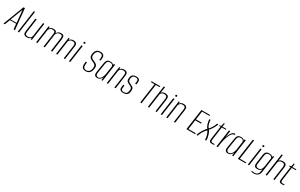

<svg xmlns="http://www.w3.org/2000/svg" viewBox="302 -2618 7377 4716"><g transform="rotate(30 3991.0 -259.5)"><path d="M-20 0 207 -591H247L305 0H267L251 -151H76L17 0ZM81 -174H251L217 -528Z M384 0 473 -635H508L419 0Z M649 8Q607 8 585 -3.5Q563 -15 554 -33.5Q545 -52 545 -75Q545 -98 548 -123L600 -495H636L585 -132Q583 -111 581.5 -91Q580 -71 585 -55Q590 -39 607.5 -29Q625 -19 659 -19Q692 -19 712.5 -31Q733 -43 744 -59Q755 -75 760 -89L817 -495H853L784 0H753L757 -50Q741 -18 710.5 -5Q680 8 649 8Z M905 0 974 -495H1004L1001 -445Q1015 -472 1047 -487Q1079 -502 1108 -502Q1158 -502 1181 -486.5Q1204 -471 1206 -436Q1224 -465 1253 -483.5Q1282 -502 1320 -502Q1388 -502 1405 -471.5Q1422 -441 1413 -371L1361 0H1325L1376 -376Q1383 -418 1377 -439Q1371 -460 1354 -467Q1337 -474 1308 -474Q1271 -474 1241.5 -449.5Q1212 -425 1205 -388L1151 0H1115L1168 -380Q1174 -421 1167 -441.5Q1160 -462 1142 -468Q1124 -474 1097 -474Q1059 -474 1035 -453.5Q1011 -433 998 -405L941 0Z M1472 0 1541 -495H1570L1568 -445Q1585 -477 1615.5 -490Q1646 -503 1677 -503Q1718 -503 1740 -491.5Q1762 -480 1771 -461.5Q1780 -443 1779.5 -420Q1779 -397 1776 -372L1725 0H1689L1740 -363Q1743 -383 1744 -403Q1745 -423 1740 -438.5Q1735 -454 1718 -464Q1701 -474 1666 -474Q1634 -474 1613.5 -462.5Q1593 -451 1582 -435.5Q1571 -420 1565 -406L1508 0Z M1836 0 1906 -495H1942L1872 0ZM1939 -559Q1929 -559 1921.5 -566.5Q1914 -574 1914 -584Q1914 -595 1921.5 -602Q1929 -609 1939 -609Q1950 -609 1957.5 -602Q1965 -595 1965 -584Q1965 -574 1957.5 -566.5Q1950 -559 1939 -559Z M2316 6Q2269 6 2238.5 -10Q2208 -26 2196.5 -63.5Q2185 -101 2195 -166L2200 -199H2235L2230 -165Q2222 -109 2230.5 -77.5Q2239 -46 2261 -33Q2283 -20 2315 -20Q2356 -20 2389.5 -48.5Q2423 -77 2434 -149Q2440 -196 2429 -221Q2418 -246 2393 -260.5Q2368 -275 2331 -291Q2302 -303 2278 -319.5Q2254 -336 2242.5 -365Q2231 -394 2237 -441Q2244 -490 2262.5 -523.5Q2281 -557 2313 -574Q2345 -591 2393 -591Q2456 -591 2486 -557.5Q2516 -524 2508 -464L2499 -401Q2491 -401 2482 -401Q2473 -401 2465 -401L2473 -457Q2479 -507 2458 -534.5Q2437 -562 2389 -562Q2337 -562 2309 -532.5Q2281 -503 2272 -442Q2266 -401 2278.5 -376.5Q2291 -352 2314.5 -338Q2338 -324 2366 -313Q2408 -295 2433.5 -277Q2459 -259 2468 -230.5Q2477 -202 2470 -152Q2462 -93 2439 -58.5Q2416 -24 2384 -9Q2352 6 2316 6Z M2642 8Q2631 8 2613.5 5.5Q2596 3 2580.5 -8Q2565 -19 2556.5 -43.5Q2548 -68 2555 -112L2599 -385Q2608 -441 2626.5 -466Q2645 -491 2670.5 -498Q2696 -505 2723 -505Q2754 -505 2783 -494Q2812 -483 2819 -455L2824 -495H2861L2791 0H2757L2770 -89Q2762 -69 2746 -46.5Q2730 -24 2705 -8Q2680 8 2642 8ZM2654 -16Q2681 -16 2701.5 -31Q2722 -46 2736.5 -68.5Q2751 -91 2760 -116Q2769 -141 2774 -161Q2779 -181 2780 -191L2813 -420Q2811 -427 2804.5 -441Q2798 -455 2781 -468Q2764 -481 2727 -481Q2690 -481 2671 -467Q2652 -453 2644.5 -429Q2637 -405 2632 -375L2590 -108Q2586 -76 2592 -57Q2598 -38 2609.5 -29.5Q2621 -21 2633.5 -18.5Q2646 -16 2654 -16Z M2908 0 2977 -495H3006L3004 -445Q3021 -477 3051.5 -490Q3082 -503 3113 -503Q3154 -503 3176 -491.5Q3198 -480 3207 -461.5Q3216 -443 3215.5 -420Q3215 -397 3212 -372L3161 0H3125L3176 -363Q3179 -383 3180 -403Q3181 -423 3176 -438.5Q3171 -454 3154 -464Q3137 -474 3102 -474Q3070 -474 3049.5 -462.5Q3029 -451 3018 -435.5Q3007 -420 3001 -406L2944 0Z M3382 7Q3335 7 3310.5 -5Q3286 -17 3277.5 -36.5Q3269 -56 3270 -80Q3271 -104 3274 -129L3279 -167H3315L3310 -126Q3306 -98 3305.5 -73.5Q3305 -49 3321.5 -34Q3338 -19 3384 -19Q3426 -19 3446.5 -34Q3467 -49 3474.5 -71Q3482 -93 3485 -111L3489 -135Q3493 -160 3486.5 -179Q3480 -198 3462.5 -213.5Q3445 -229 3413 -241Q3380 -256 3356.5 -271.5Q3333 -287 3322.5 -310.5Q3312 -334 3316 -370L3320 -401Q3324 -433 3339.5 -456Q3355 -479 3384 -492Q3413 -505 3457 -505Q3499 -505 3524 -493Q3549 -481 3558 -453.5Q3567 -426 3560 -380L3553 -336H3519L3525 -380Q3532 -438 3514.5 -458.5Q3497 -479 3454 -479Q3403 -479 3381.5 -456Q3360 -433 3356 -399L3352 -376Q3348 -346 3357 -326.5Q3366 -307 3388 -292.5Q3410 -278 3443 -263Q3472 -251 3492.5 -237Q3513 -223 3522 -199Q3531 -175 3526 -133L3524 -114Q3520 -85 3508 -57.5Q3496 -30 3466.5 -11.5Q3437 7 3382 7Z M3859 0 3939 -564H3835L3840 -591H4085L4080 -564H3975L3895 0Z M4075 0 4163 -630H4198L4174 -459Q4190 -480 4215.5 -491.5Q4241 -503 4280 -503Q4321 -503 4343 -491.5Q4365 -480 4374.5 -461.5Q4384 -443 4383.5 -420Q4383 -397 4380 -372L4328 0H4292L4343 -362Q4345 -379 4346.5 -398.5Q4348 -418 4342.5 -435Q4337 -452 4320.5 -463Q4304 -474 4269 -474Q4236 -474 4215 -463.5Q4194 -453 4183.5 -439.5Q4173 -426 4170 -415L4111 0Z M4439 0 4509 -495H4545L4475 0ZM4542 -559Q4532 -559 4524.5 -566.5Q4517 -574 4517 -584Q4517 -595 4524.5 -602Q4532 -609 4542 -609Q4553 -609 4560.5 -602Q4568 -595 4568 -584Q4568 -574 4560.5 -566.5Q4553 -559 4542 -559Z M4596 0 4665 -495H4694L4692 -445Q4709 -477 4739.5 -490Q4770 -503 4801 -503Q4842 -503 4864 -491.5Q4886 -480 4895 -461.5Q4904 -443 4903.5 -420Q4903 -397 4900 -372L4849 0H4813L4864 -363Q4867 -383 4868 -403Q4869 -423 4864 -438.5Q4859 -454 4842 -464Q4825 -474 4790 -474Q4758 -474 4737.5 -462.5Q4717 -451 4706 -435.5Q4695 -420 4689 -406L4632 0Z M5168 0 5252 -591H5499L5494 -564H5285L5252 -325H5414L5411 -296H5247L5210 -27H5419L5415 0Z M5453 0Q5462 -38 5482.5 -79.5Q5503 -121 5527.5 -159.5Q5552 -198 5575 -226Q5598 -254 5611 -264Q5596 -276 5581 -302.5Q5566 -329 5555.5 -363.5Q5545 -398 5539.5 -433Q5534 -468 5537 -495H5570Q5568 -459 5576.5 -417Q5585 -375 5600 -341Q5615 -307 5633 -292Q5645 -298 5663.5 -322Q5682 -346 5701 -377.5Q5720 -409 5734.5 -441Q5749 -473 5754 -495H5788Q5780 -463 5762 -426Q5744 -389 5722.5 -354.5Q5701 -320 5681 -295.5Q5661 -271 5650 -264Q5662 -257 5676 -231Q5690 -205 5703.5 -167Q5717 -129 5725 -85.5Q5733 -42 5732 0H5696Q5697 -32 5690.5 -68Q5684 -104 5673 -137.5Q5662 -171 5650 -195.5Q5638 -220 5627 -229Q5615 -220 5589 -189Q5563 -158 5535 -109.5Q5507 -61 5488 0Z M5883 0Q5861 0 5846.5 -5.5Q5832 -11 5823 -22.5Q5814 -34 5811.5 -51Q5809 -68 5812 -92L5866 -470H5823L5826 -489L5870 -495L5892 -589H5917L5904 -495H6018L6015 -470H5901L5849 -98Q5845 -67 5853.5 -47Q5862 -27 5898 -27Q5912 -27 5928 -28Q5944 -29 5953 -30L5949 -4Q5943 -4 5932.5 -2.5Q5922 -1 5909 -0.5Q5896 0 5883 0Z M6020 0 6089 -495H6125L6097 -299Q6102 -317 6114.5 -350.5Q6127 -384 6147 -418Q6167 -452 6193.5 -476Q6220 -500 6253 -500Q6257 -500 6263 -500Q6269 -500 6272 -499L6267 -469Q6265 -470 6260.5 -470Q6256 -470 6251 -470Q6225 -469 6201 -447Q6177 -425 6157 -388.5Q6137 -352 6121 -309Q6105 -266 6094 -223.5Q6083 -181 6078 -146L6056 0Z M6349 8Q6338 8 6320.5 5.5Q6303 3 6287.5 -8Q6272 -19 6263.5 -43.5Q6255 -68 6262 -112L6306 -385Q6315 -441 6333.5 -466Q6352 -491 6377.5 -498Q6403 -505 6430 -505Q6461 -505 6490 -494Q6519 -483 6526 -455L6531 -495H6568L6498 0H6464L6477 -89Q6469 -69 6453 -46.5Q6437 -24 6412 -8Q6387 8 6349 8ZM6361 -16Q6388 -16 6408.5 -31Q6429 -46 6443.5 -68.5Q6458 -91 6467 -116Q6476 -141 6481 -161Q6486 -181 6487 -191L6520 -420Q6518 -427 6511.5 -441Q6505 -455 6488 -468Q6471 -481 6434 -481Q6397 -481 6378 -467Q6359 -453 6351.5 -429Q6344 -405 6339 -375L6297 -108Q6293 -76 6299 -57Q6305 -38 6316.5 -29.5Q6328 -21 6340.5 -18.5Q6353 -16 6361 -16Z M6627 0 6711 -591H6747L6668 -27H6848L6844 0Z M6910 0 6980 -495H7016L6946 0ZM7013 -559Q7003 -559 6995.5 -566.5Q6988 -574 6988 -584Q6988 -595 6995.5 -602Q7003 -609 7013 -609Q7024 -609 7031.5 -602Q7039 -595 7039 -584Q7039 -574 7031.5 -566.5Q7024 -559 7013 -559Z M7148 116Q7139 116 7126 115Q7113 114 7101.5 113Q7090 112 7081.5 111Q7073 110 7070 109L7073 85Q7085 86 7105 89Q7125 92 7143 92Q7155 92 7174 90.5Q7193 89 7213 79Q7233 69 7249 45.5Q7265 22 7271 -22L7280 -89Q7270 -67 7254 -51.5Q7238 -36 7216.5 -28.5Q7195 -21 7168 -21Q7152 -21 7133 -23.5Q7114 -26 7098 -37Q7082 -48 7074.5 -73Q7067 -98 7073 -142L7106 -382Q7114 -435 7131.5 -460Q7149 -485 7175.5 -493.5Q7202 -502 7235 -502Q7256 -502 7276.5 -497.5Q7297 -493 7312.5 -483Q7328 -473 7331 -453L7342 -492H7372L7307 -26Q7301 14 7286 41.5Q7271 69 7249.5 85.5Q7228 102 7202 109Q7176 116 7148 116ZM7180 -47Q7220 -47 7242.5 -67Q7265 -87 7276.5 -117.5Q7288 -148 7292 -178L7326 -419Q7323 -431 7315 -444.5Q7307 -458 7289.5 -468Q7272 -478 7240 -478Q7195 -478 7172.5 -457Q7150 -436 7142 -380L7109 -136Q7104 -104 7111 -85.5Q7118 -67 7130.5 -59Q7143 -51 7156.5 -49Q7170 -47 7180 -47Z M7415 0 7503 -630H7538L7514 -459Q7530 -480 7555.5 -491.5Q7581 -503 7620 -503Q7661 -503 7683 -491.5Q7705 -480 7714.5 -461.5Q7724 -443 7723.5 -420Q7723 -397 7720 -372L7668 0H7632L7683 -362Q7685 -379 7686.5 -398.5Q7688 -418 7682.5 -435Q7677 -452 7660.5 -463Q7644 -474 7609 -474Q7576 -474 7555 -463.5Q7534 -453 7523.5 -439.5Q7513 -426 7510 -415L7451 0Z M7867 0Q7845 0 7830.5 -5.5Q7816 -11 7807 -22.5Q7798 -34 7795.5 -51Q7793 -68 7796 -92L7850 -470H7807L7810 -489L7854 -495L7876 -589H7901L7888 -495H8002L7999 -470H7885L7833 -98Q7829 -67 7837.5 -47Q7846 -27 7882 -27Q7896 -27 7912 -28Q7928 -29 7937 -30L7933 -4Q7927 -4 7916.5 -2.5Q7906 -1 7893 -0.5Q7880 0 7867 0Z"/></g></svg>

Font: Alumni Sans Thin ExtraLight
Style: Italic
Weight: 250
Italic angle: -8°
Version: Version 1.016